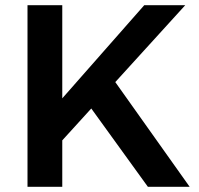

<svg xmlns="http://www.w3.org/2000/svg" viewBox="-20 -720 766 740"><path d="M86 -700H220V-341L536 -700H694L220 -179V0H86ZM412 -421 711 0H550L323 -314Z"/></svg>

Font: Alexandria Medium
Style: Regular
Weight: 500
Designer: Mohamed Gaber
Foundry: Kief Type Foundry
Version: Version 5.100